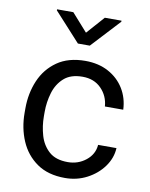

<svg xmlns="http://www.w3.org/2000/svg" viewBox="-85 -813 693 885"><g transform="rotate(10 261.5 -370.5)"><path d="M280.3 -64.5Q328.6 -64.5 365 -93.5Q401.4 -122.6 404.8 -167H490.7Q488.3 -120.1 459.2 -79.8Q430.2 -39.6 383.3 -14.9Q336.4 9.8 280.3 9.8Q200.7 9.8 148.7 -26.6Q96.7 -63 71 -123Q45.4 -183.1 45.4 -253.9V-274.4Q45.4 -345.2 71 -405.3Q96.7 -465.3 148.9 -501.7Q201.2 -538.1 280.3 -538.1Q342.3 -538.1 388.7 -512.9Q435.1 -487.8 461.7 -444.6Q488.3 -401.4 490.7 -346.7H404.8Q401.4 -395.5 367.9 -429.7Q334.5 -463.9 280.3 -463.9Q224.6 -463.9 193.1 -435.5Q161.6 -407.2 148.7 -363.8Q135.7 -320.3 135.7 -274.4V-253.9Q135.7 -207.5 148.4 -164.1Q161.1 -120.6 192.6 -92.5Q224.1 -64.5 280.3 -64.5ZM186 -749.5 259.8 -666.5 333.5 -749.5H411.6V-744.6L287.6 -610.8H231.9L109.9 -744.6V-749.5Z"/></g></svg>

Font: Vazirmatn RD FD
Style: Regular
Weight: 400
Designer: Saber Rastikerdar
Foundry: Saber Rastikerdar
Version: Version 33.003